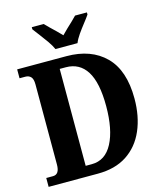

<svg xmlns="http://www.w3.org/2000/svg" viewBox="-133 -1029 955 1127"><g transform="rotate(-15 344.5 -465.5)"><path d="M21 0V-54H62Q102 -54 102 -114V-601Q102 -634 89.5 -647Q77 -660 56 -660H21V-714H320Q470 -714 556 -628Q642 -542 642 -371Q642 -262 605.5 -178Q569 -94 497.5 -47Q426 0 320 0ZM300 -63Q383 -63 426.5 -146Q470 -229 470 -371Q470 -514 426.5 -583Q383 -652 300 -652H263V-63ZM269 -771Q259 -794 240.5 -820.5Q222 -847 202 -873Q182 -899 168 -918V-931H240Q251 -919 268.5 -902.5Q286 -886 304 -868.5Q322 -851 335 -837Q348 -851 366.5 -868.5Q385 -886 402.5 -902.5Q420 -919 431 -931H503V-918Q490 -899 469.5 -873Q449 -847 430.5 -820.5Q412 -794 403 -771Z"/></g></svg>

Font: Noto Serif Georgian Condensed ExtraBold
Style: Regular
Weight: 800
Width: 3
Designer: Monotype Design Team, Akaki Razmadze
Foundry: Google LLC
Version: Version 2.003; ttfautohint (v1.8.4.7-5d5b)